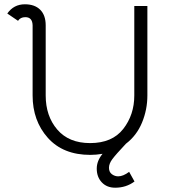

<svg xmlns="http://www.w3.org/2000/svg" viewBox="-20 -713 787 895"><path d="M667 -685V-268Q667 -202 642 -141.5Q617 -81 567 -43Q519 8 503.5 29Q488 50 488 69Q488 89 501.5 99Q515 109 531 109Q554 109 582 88L607 133Q568 162 517 162Q478 162 454.5 137Q431 112 431 73Q431 37 458 4Q428 9 401 9Q274 9 203 -70.5Q132 -150 132 -268V-595Q131 -633 98 -633Q75 -633 64 -616L14 -650Q44 -693 96 -693Q142 -693 167.5 -667.5Q193 -642 193 -595V-268Q193 -172 247 -109Q301 -46 400 -46Q503 -46 554.5 -112Q606 -178 606 -268V-685Z"/></svg>

Font: Bellota
Style: Regular
Weight: 400
Designer: Kemie Guaida
Foundry: Kemie Guaida
Version: Version 1.000;PS 002.000;hotconv 1.0.70;makeotf.lib2.5.58329